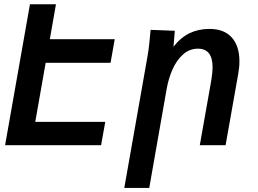

<svg xmlns="http://www.w3.org/2000/svg" viewBox="-20 -698 1240 923"><path d="M4.5 0 124 -677.5H249L219.5 -509.5H531.5L511.5 -396H199.5L149.5 -112H486L466 0Z M704 -554.5 820.5 -550 814 -473.5Q849 -518 891.5 -538.5Q934 -559 987.5 -559Q1057 -559 1094 -518Q1131 -477 1131 -403Q1131 -374.5 1125 -341.5L1064.5 0H940.5L995.5 -310.5Q1002 -349.5 1002 -374Q1002 -464 932 -464Q890 -464 858.8 -435.2Q827.5 -406.5 808.5 -362.5Q789.5 -318.5 781 -269.5L697.5 205.5H577.5L689 -426.5Q694.5 -458.5 697.8 -490.5Q701 -522.5 704 -554.5Z"/></svg>

Font: JuliaMono BoldItalic
Style: Regular
Weight: 700
Italic angle: -9°
Monospace: yes
Designer: cormullion
Foundry: corm
Version: Version 0.049; ttfautohint (v1.8.4)